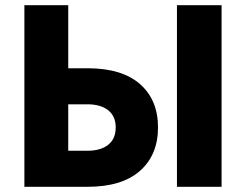

<svg xmlns="http://www.w3.org/2000/svg" viewBox="-20 -720 948 740"><path d="M662 -700H834V0H662ZM74 -700H243V-457H317Q450 -457 519.5 -396Q589 -335 589 -229Q589 -123 519.5 -61.5Q450 0 317 0H74ZM317 -318H243V-139H317Q368 -139 397 -162Q426 -185 426 -229Q426 -272 397 -295Q368 -318 317 -318Z"/></svg>

Font: Jost*
Style: Bold
Weight: 700
Version: Version 3.7